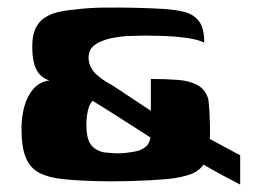

<svg xmlns="http://www.w3.org/2000/svg" viewBox="-20 -484 700 518"><path d="M628 14Q607 3 581.5 -10.5Q556 -24 529 -40Q517 -22 493 -13.5Q469 -5 433 -1Q384 3 332 4.5Q280 6 232 4.5Q184 3 148 -1Q110 -5 85.5 -18Q61 -31 49.5 -59Q38 -87 38 -137Q38 -168 45.5 -196Q53 -224 69.5 -243.5Q86 -263 113 -267Q89 -275 78 -296.5Q67 -318 67 -359Q67 -388 75.5 -406.5Q84 -425 99.5 -435.5Q115 -446 135.5 -451Q156 -456 180 -458Q217 -463 259.5 -463.5Q302 -464 344.5 -463Q387 -462 419 -460Q454 -458 478.5 -451.5Q503 -445 517 -426.5Q531 -408 531 -369Q512 -378 482 -382Q452 -386 422.5 -387Q393 -388 373 -388Q356 -388 330 -387Q304 -386 278.5 -380.5Q253 -375 236 -363Q219 -351 219 -329Q219 -307 234 -289.5Q249 -272 286 -252L387 -185V-271Q427 -271 459.5 -268.5Q492 -266 513.5 -254Q535 -242 542 -216Q544 -202 545 -183Q546 -164 546.5 -145Q547 -126 546 -109L628 -65ZM230 -212Q223 -205 219.5 -194Q216 -183 214.5 -171Q213 -159 213 -149Q213 -112 224 -95.5Q235 -79 260 -73Q270 -72 282.5 -71Q295 -70 307.5 -70.5Q320 -71 330 -73Q340 -74 351.5 -77Q363 -80 373 -88Q383 -96 386 -113Q347 -138 308 -163Q269 -188 230 -212Z"/></svg>

Font: r_Genos
Style: Bold
Weight: 700
Designer: Robert E. Leuschke
Foundry: Robert E. Leuschke
Version: Version 2.000;June 29, 2024;FontCreator 14.0.0.2814 32-bit